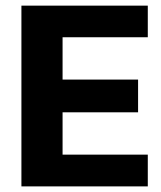

<svg xmlns="http://www.w3.org/2000/svg" viewBox="-20 -664 574 684"><path d="M506.5 0V-113.1H202.9V-263.9H471.9V-380.5H202.9V-531.3H506.5V-643.9H56.3V0Z"/></svg>

Font: Arad-VF Thin Dots1
Style: Regular
Weight: 100
Designer: Mohammad Darvishi
Version: Version 1.000;August 30, 2024;FontCreator 15.0.0.2992 64-bit